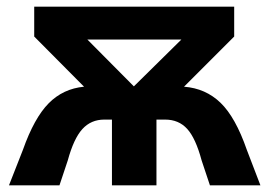

<svg xmlns="http://www.w3.org/2000/svg" viewBox="-20 -558 811 578"><path d="M764 0H612L587 -75Q569 -142 543.5 -170Q518 -198 477 -198H451V0H317V-198H294Q254 -198 228 -169.5Q202 -141 184 -75L159 0H7L49 -107Q83 -203 126.5 -247Q170 -291 233 -297L83 -448V-538H685V-448L534 -297Q599 -292 644 -248.5Q689 -205 723 -107ZM243 -439 383 -298 526 -439Z"/></svg>

Font: Montserrat-Bold
Style: Bold
Weight: 700
Version: Version 7.200